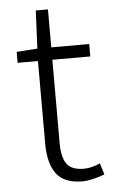

<svg xmlns="http://www.w3.org/2000/svg" viewBox="-52 -723 455 771"><g transform="rotate(-5 176.0 -337.0)"><path d="M113 -151V-484H31V-528L115 -534L122 -687H171V-534H324V-484H171V-147Q171 -92 190 -64.5Q209 -37 260 -37Q275 -37 292.5 -41.5Q310 -46 325 -53L339 -7Q283 13 250 13Q176 13 144.5 -29Q113 -71 113 -151Z"/></g></svg>

Font: Merged Yaku Han JP Light
Style: Regular
Weight: 300
Designer: Ryoko NISHIZUKA 西塚涼子 (kana, bopomofo & ideographs); Paul D. Hunt (Latin, Greek & Cyrillic); Sandoll Communications 산돌커뮤니
Foundry: Adobe
Version: Version 2.004